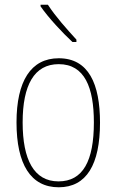

<svg xmlns="http://www.w3.org/2000/svg" viewBox="-20 -784 495 814"><path d="M183 -764H152V-757C186 -708 244 -646 287 -606H304V-616C264 -660 216 -713 183 -764ZM404 -264C404 -428 356 -537 229 -537C111 -537 50 -440 50 -265C50 -88 110 10 229 10C347 10 404 -87 404 -264ZM76 -265C76 -423 125 -512 229 -512C339 -512 378 -413 378 -265C378 -102 332 -15 228 -15C124 -15 76 -107 76 -265Z"/></svg>

Font: Noto Sans Condensed Thin
Style: Regular
Weight: 100
Width: 3
Designer: Monotype Design Team
Foundry: Monotype Imaging Inc.
Version: Version 2.013